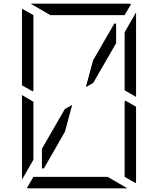

<svg xmlns="http://www.w3.org/2000/svg" viewBox="-20 -1020 856 1040"><path d="M371 -452 332 -307 218 -108H207V-214L331 -429ZM99 -558V-959Q99 -968 101 -972L161 -938V-928V-892V-866V-735V-548V-531L157 -525ZM659 -475 717 -442V-41Q717 -32 715 -28L655 -62V-70V-82V-108V-134V-265V-450V-469ZM161 -265V-155L99 -47V-500V-505L161 -469V-452ZM253 -938 146 -1000H408H676Q686 -1000 690 -998L655 -938H625H439H377ZM563 -62 670 0H408H140Q130 0 126 -2L161 -62H191H377H439ZM717 -953V-500V-495L655 -531V-550V-735V-845ZM445 -548 484 -693 599 -892H609V-786L485 -571Z"/></svg>

Font: DSEG14 Modern Mini
Style: Light
Weight: 300
Designer: Keshikan(Twitter:@keshinomi_88pro)
Version: Version 0.46